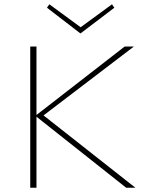

<svg xmlns="http://www.w3.org/2000/svg" viewBox="-20 -875 690 895"><path d="M355 -719 199 -839 210 -855 356 -748 502 -855 513 -839ZM568 0 150 -331V0H121V-658H150V-339L561 -658H604L183 -337L611 0Z"/></svg>

Font: Ysabeau Infant Extralight
Style: Regular
Weight: 200
Designer: Christian Thalmann (Catharsis Fonts)
Version: Version 0.003